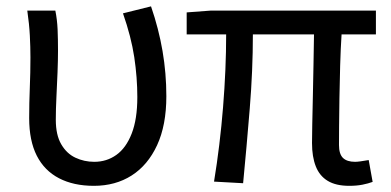

<svg xmlns="http://www.w3.org/2000/svg" viewBox="-20 -577 1242 610"><path d="M278.3 13.4Q213.8 13.4 167.5 -10.7Q121.1 -34.8 96.9 -82.3Q72.7 -129.9 72.7 -201.7Q72.7 -250 74.7 -298.3Q76.7 -346.5 76.7 -394.4Q76.7 -427.2 74.8 -463.9Q72.9 -500.7 66.7 -543.4H155.8Q161.6 -515 163 -483.6Q164.3 -452.1 164.3 -416Q164.3 -386.1 162.8 -347.4Q161.3 -308.8 159.3 -269.5Q157.3 -230.2 157.3 -196.5Q157.3 -148.1 174.6 -118.6Q191.8 -89 219.6 -76Q247.5 -62.9 279.5 -62.9Q318.9 -62.9 349.6 -84.8Q380.4 -106.7 398.3 -152.4Q416.3 -198.2 416.3 -268.8Q416.3 -330.4 406.6 -395.2Q396.8 -460.1 370.7 -534.6L459.8 -556.8Q484.3 -485.7 496.4 -414.9Q508.5 -344.2 508.5 -271.3Q508.5 -179.2 479.1 -115.7Q449.7 -52.2 398.2 -19.4Q346.7 13.4 278.3 13.4Z M1089.6 13.4Q1047.2 13.4 1021.2 -2.4Q995.2 -18.1 983.3 -48.5Q971.3 -78.8 971.3 -122.3Q971.3 -143.5 972.1 -182.9Q973 -222.3 974 -271.7Q975 -321 976 -372.2Q977 -423.4 977.6 -467.8H783.4Q783.4 -353.2 773.4 -231.1Q763.4 -108.9 752.4 5.1L660 0Q678.9 -115.2 688.7 -236.7Q698.5 -358.1 698.5 -467.8H573.1V-537.6L650.6 -543.4H1174.3V-467.8H1065.2Q1062.2 -421.4 1060.7 -368.6Q1059.2 -315.8 1058.4 -265.5Q1057.6 -215.2 1057.3 -175.7Q1057 -136.3 1057 -116.3Q1057 -87.6 1069.7 -75.2Q1082.4 -62.9 1108 -62.9Q1120.2 -62.9 1151.4 -68.5L1163.9 0.9Q1150.3 6 1131.8 9.7Q1113.2 13.4 1089.6 13.4Z"/></svg>

Font: Noto Sans TC Thin
Style: Regular
Weight: 100
Designer: Ryoko NISHIZUKA 西塚涼子 (kana, bopomofo & ideographs); Paul D. Hunt (Latin, Greek & Cyrillic); Sandoll Communications 산돌커뮤니
Foundry: Adobe
Version: Version 2.004-H2;hotconv 1.0.118;makeotfexe 2.5.65603